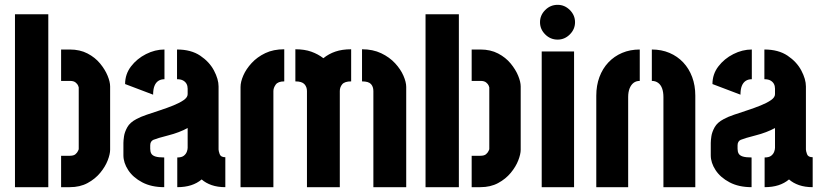

<svg xmlns="http://www.w3.org/2000/svg" viewBox="-20 -775 3410 795"><path d="M233 0V-130H269Q285 -130 292.5 -136.5Q300 -143 303 -150Q306 -157 306 -157V-413Q306 -414 303.5 -420.5Q301 -427 293 -433.5Q285 -440 270 -440H233V-570H269Q311 -570 342.5 -553.5Q374 -537 394.5 -512Q415 -487 425.5 -461.5Q436 -436 436 -417V-155Q436 -137 426 -111Q416 -85 395 -59.5Q374 -34 342.5 -17Q311 0 269 0ZM42 0V-716H180V0Z M660 0Q607 0 569 -20Q531 -40 511 -70.5Q491 -101 491 -132V-183Q491 -193 493.5 -210.5Q496 -228 507 -248Q518 -268 545 -282Q561 -291 587.5 -300Q614 -309 643 -318.5Q672 -328 698 -338.5Q724 -349 740.5 -360.5Q757 -372 757 -385V-408Q757 -419 752.5 -427.5Q748 -436 738.5 -441.5Q729 -447 713 -447V-570Q771 -570 809 -544.5Q847 -519 866 -483Q885 -447 885 -417V-156Q885 -150 889.5 -137Q894 -124 913 -124V0Q881 0 856.5 -8.5Q832 -17 815 -32Q796 -16 771 -8Q746 0 714 0V-123Q732 -123 741 -130Q750 -137 753.5 -146.5Q757 -156 757 -163V-245Q741 -236 720 -228Q699 -220 677 -214.5Q655 -209 638.5 -204Q622 -199 615 -196Q602 -190 602 -173V-159Q602 -147 606.5 -139Q611 -131 623.5 -127Q636 -123 660 -123ZM614 -383 498 -427Q498 -468 522.5 -500Q547 -532 584.5 -551Q622 -570 661 -570V-447Q646 -447 635.5 -440Q625 -433 619.5 -419Q614 -405 614 -383Z M1251 0V-398Q1251 -415 1240.5 -426.5Q1230 -438 1203 -438V-571Q1241 -571 1269 -561Q1297 -551 1319 -534Q1341 -552 1369 -561.5Q1397 -571 1434 -571V-438Q1407 -438 1397 -426Q1387 -414 1387 -398V0ZM976 0V-415Q976 -436 987.5 -462.5Q999 -489 1022 -514Q1045 -539 1078.5 -555Q1112 -571 1157 -571V-438Q1131 -438 1121.5 -424.5Q1112 -411 1112 -398V0ZM1526 0V-398Q1526 -416 1516 -427Q1506 -438 1479 -438V-571Q1524 -571 1558.5 -554.5Q1593 -538 1616 -513Q1639 -488 1650.5 -461.5Q1662 -435 1662 -415V0Z M1933 0V-130H1969Q1985 -130 1992.5 -136.5Q2000 -143 2003 -150Q2006 -157 2006 -157V-413Q2006 -414 2003.5 -420.5Q2001 -427 1993 -433.5Q1985 -440 1970 -440H1933V-570H1969Q2011 -570 2042.5 -553.5Q2074 -537 2094.5 -512Q2115 -487 2125.5 -461.5Q2136 -436 2136 -417V-155Q2136 -137 2126 -111Q2116 -85 2095 -59.5Q2074 -34 2042.5 -17Q2011 0 1969 0ZM1742 0V-716H1880V0Z M2223 0V-562H2357V0ZM2289 -611Q2259 -611 2237.5 -632.5Q2216 -654 2216 -683Q2216 -712 2237.5 -733.5Q2259 -755 2289 -755Q2318 -755 2339.5 -733.5Q2361 -712 2361 -683Q2361 -654 2339.5 -632.5Q2318 -611 2289 -611Z M2449 -379Q2449 -421 2462 -456Q2475 -491 2499 -516.5Q2523 -542 2556 -556Q2589 -570 2629 -570V-440Q2614 -440 2603.5 -432Q2593 -424 2587 -409Q2581 -394 2581 -373V0H2449ZM2727 -373Q2727 -394 2721.5 -409Q2716 -424 2705 -432Q2694 -440 2679 -440V-570Q2719 -570 2752 -556Q2785 -542 2809 -516.5Q2833 -491 2846 -456Q2859 -421 2859 -379V0H2727Z M3092 0Q3039 0 3001 -20Q2963 -40 2943 -70.5Q2923 -101 2923 -132V-183Q2923 -193 2925.5 -210.5Q2928 -228 2939 -248Q2950 -268 2977 -282Q2993 -291 3019.5 -300Q3046 -309 3075 -318.5Q3104 -328 3130 -338.5Q3156 -349 3172.5 -360.5Q3189 -372 3189 -385V-408Q3189 -419 3184.5 -427.5Q3180 -436 3170.5 -441.5Q3161 -447 3145 -447V-570Q3203 -570 3241 -544.5Q3279 -519 3298 -483Q3317 -447 3317 -417V-156Q3317 -150 3321.5 -137Q3326 -124 3345 -124V0Q3313 0 3288.5 -8.5Q3264 -17 3247 -32Q3228 -16 3203 -8Q3178 0 3146 0V-123Q3164 -123 3173 -130Q3182 -137 3185.5 -146.5Q3189 -156 3189 -163V-245Q3173 -236 3152 -228Q3131 -220 3109 -214.5Q3087 -209 3070.5 -204Q3054 -199 3047 -196Q3034 -190 3034 -173V-159Q3034 -147 3038.5 -139Q3043 -131 3055.5 -127Q3068 -123 3092 -123ZM3046 -383 2930 -427Q2930 -468 2954.5 -500Q2979 -532 3016.5 -551Q3054 -570 3093 -570V-447Q3078 -447 3067.5 -440Q3057 -433 3051.5 -419Q3046 -405 3046 -383Z"/></svg>

Font: Stick No Bills ExtraBold
Style: Regular
Weight: 800
Version: Version 2.000